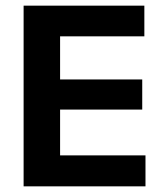

<svg xmlns="http://www.w3.org/2000/svg" viewBox="-20 -659 578 679"><path d="M63.5 0V-639H192.5V0ZM102 0V-109.5H494.5V0ZM138.5 -271.5V-378H483V-271.5ZM101.5 -530.5V-639H490.5V-530.5Z"/></svg>

Font: Anek Telugu SemiBold
Style: Regular
Weight: 600
Designer: Omkar Bhoir (Telugu), Yesha Goshar (Latin)
Foundry: Ek Type
Version: Version 1.003